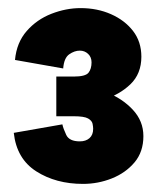

<svg xmlns="http://www.w3.org/2000/svg" viewBox="-20 -827 395 474"><path d="M185 -373Q118 -373 69.5 -404Q21 -435 14 -499L134 -520Q136 -510 143.5 -494Q151 -478 177 -478Q192 -478 201 -486Q210 -494 210 -509Q210 -514 208.5 -521.5Q207 -529 197.5 -534.5Q188 -540 162 -540H119V-616H157Q201 -616 241.5 -600Q282 -584 308 -556Q334 -528 334 -491Q334 -452 312 -426Q290 -400 256 -386.5Q222 -373 185 -373ZM119 -569V-638H162Q191 -638 198.5 -647.5Q206 -657 206 -673Q206 -686 197.5 -694Q189 -702 177 -702Q164 -702 151 -693Q138 -684 136 -658L17 -679Q21 -722 46 -750.5Q71 -779 107 -793Q143 -807 179 -807Q220 -807 254 -792Q288 -777 308.5 -750.5Q329 -724 329 -687Q329 -645 302 -619Q275 -593 235 -581Q195 -569 157 -569Z"/></svg>

Font: Figtree Black
Style: Regular
Weight: 900
Designer: Erik Kennedy
Foundry: Erik Kennedy
Version: Version 2.001;gftools[0.9.30]